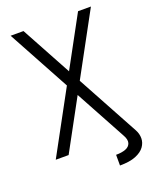

<svg xmlns="http://www.w3.org/2000/svg" viewBox="-173 -899 945 1164"><g transform="rotate(-20 300.0 -317.0)"><path d="M395 166V97Q432 97 457 87.5Q482 78 489 56Q496 34 476 0H559Q573 26 573 54.5Q573 83 555 108.5Q537 134 498 150Q459 166 395 166ZM476 0 41 -800H124L559 0ZM41 0 476 -800H559L124 0Z"/></g></svg>

Font: Victor Mono
Style: Regular
Weight: 400
Monospace: yes
Designer: Rune Bjørnerås
Version: Version 1.561;gftools[0.9.30]